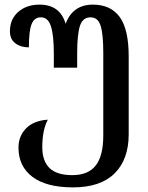

<svg xmlns="http://www.w3.org/2000/svg" viewBox="-20 -569 639 831"><path d="M60 70Q60 20 93 -13.5Q126 -47 187 -51Q163 -6 163 68Q163 128 194.5 158.5Q226 189 293 189Q362 189 394.5 147Q427 105 427 18V-340Q427 -421 415.5 -457.5Q404 -494 372 -494Q338 -494 326 -457Q314 -420 314 -337V-276H213V-336Q213 -416 200.5 -455Q188 -494 157 -494Q128 -494 116.5 -464Q105 -434 105 -364Q70 -364 46.5 -381.5Q23 -399 23 -434Q23 -486 59 -517.5Q95 -549 151 -549Q240 -549 264 -466Q295 -549 382 -549Q459 -549 498 -495.5Q537 -442 537 -325V12Q537 121 476 181.5Q415 242 296 242Q181 242 120.5 196.5Q60 151 60 70Z"/></svg>

Font: Noto Serif Georgian Medium Narrow
Style: Regular
Weight: 500
Width: 4
Designer: Monotype Design team
Foundry: Monotype Imaging Inc.
Version: Version 1.000